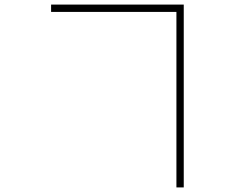

<svg xmlns="http://www.w3.org/2000/svg" viewBox="-20 -772 1040 838"><path d="M203 -720V-752H782V46H750V-720Z"/></svg>

Font: Noto Sans TC Thin
Style: Regular
Weight: 100
Designer: Ryoko NISHIZUKA 西塚涼子 (kana, bopomofo & ideographs); Paul D. Hunt (Latin, Greek & Cyrillic); Sandoll Communications 산돌커뮤니
Foundry: Adobe
Version: Version 2.004-H2;hotconv 1.0.118;makeotfexe 2.5.65603